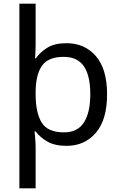

<svg xmlns="http://www.w3.org/2000/svg" viewBox="-20 -780 655 1040"><path d="M560 -269Q560 -132 499.5 -61Q439 10 340 10Q277 10 237 -13Q197 -36 173 -68H167Q168 -61 169.5 -45Q171 -29 172 -12Q173 5 173 16V240H85V-760H173V-536Q173 -522 172 -499.5Q171 -477 170 -464H174Q198 -498 237 -522Q276 -546 340 -546Q439 -546 499.5 -476Q560 -406 560 -269ZM469 -270Q469 -371 434 -421.5Q399 -472 325 -472Q243 -472 209 -426Q175 -380 173 -288V-269Q173 -170 205.5 -116.5Q238 -63 326 -63Q400 -63 434.5 -116.5Q469 -170 469 -270Z"/></svg>

Font: Noto Sans Tifinagh Azawagh
Style: Regular
Weight: 400
Designer: JamraPatel
Foundry: JamraPatel LLC
Version: Version 2.006; ttfautohint (v1.8.4.7-5d5b)